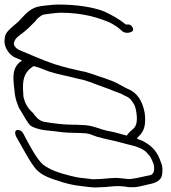

<svg xmlns="http://www.w3.org/2000/svg" viewBox="-33 -650 753 845"><path d="M39 -47C60 -12 99 65 126 95C155 126 194 137 249 154C277 162 298 166 326 169L357 173C367 174 378 175 386 175C394 175 403 174 411 174C440 174 455 169 489 169C501 170 510 170 516 171C546 177 569 174 593 168C621 160 650 159 668 142C681 130 682 114 682 94C682 77 675 64 669 48C654 9 625 -15 592 -31L569 -40L571 -42C573 -46 577 -50 581 -53C604 -78 609 -104 604 -152C594 -207 570 -243 529 -259C507 -269 494 -279 467 -291L427 -306C390 -317 362 -331 321 -338C284 -346 243 -356 206 -368C155 -385 100 -410 54 -429C48 -430 32 -443 31 -448C29 -451 28 -454 28 -457C30 -475 40 -485 55 -496C81 -514 101 -535 122 -556C126 -563 145 -583 160 -586C170 -588 218 -594 234 -594C332 -594 400 -572 450 -551C463 -545 491 -527 499 -518C508 -508 520 -504 533 -506C545 -509 558 -512 551 -528C545 -541 535 -544 521 -542C493 -565 461 -583 427 -599C377 -619 304 -630 223 -630C201 -630 146 -624 131 -620C92 -609 70 -577 48 -555L27 -537C8 -520 -11 -505 -12 -482C-19 -450 2 -415 27 -400C36 -396 51 -389 64 -384C46 -372 37 -359 32 -346C22 -319 27 -284 31 -248C32 -239 33 -230 35 -221C39 -202 45 -191 50 -176L61 -158C71 -140 86 -115 98 -100C114 -85 157 -76 192 -74L227 -70C246 -67 279 -65 301 -65C307 -65 318 -65 330 -64C347 -64 363 -61 372 -56C401 -44 436 -38 470 -30L563 -6C583 2 600 7 614 23L627 38C634 49 638 60 643 72C648 95 646 116 628 121C603 125 581 133 540 138C519 138 504 134 481 133C465 133 452 134 442 135L419 137C413 138 405 138 399 138C393 138 384 139 378 139C373 139 366 138 360 137L334 134C311 132 293 128 270 122C221 109 193 100 157 75C131 53 98 -8 83 -37C78 -46 74 -53 72 -58C67 -66 64 -73 55 -76C31 -85 30 -64 39 -47ZM71 -221C69 -228 70 -236 69 -244C66 -291 69 -328 109 -355C110 -356 112 -358 116 -359C140 -353 157 -345 181 -336C222 -322 265 -316 308 -304L335 -298C341 -296 350 -293 363 -289C398 -275 439 -262 472 -248L499 -238C513 -229 537 -223 546 -207C558 -191 563 -183 567 -156C572 -124 570 -95 552 -82C543 -74 532 -65 525 -53C524 -54 523 -54 522 -54C499 -60 474 -68 451 -72C403 -80 379 -100 323 -100C310 -101 299 -101 293 -101C246 -101 201 -107 160 -114C136 -120 122 -139 113 -152C91 -172 78 -192 71 -221Z"/></svg>

Font: Stray Cat
Style: SuExtOpObl
Weight: 400
Version: Version 1.0